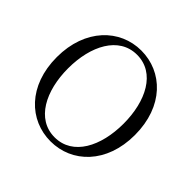

<svg xmlns="http://www.w3.org/2000/svg" viewBox="-185 -933 1137 1137"><g transform="rotate(45 383.5 -364.5)"><path d="M383 16.1C560.9 16.1 710.1 -125.8 710.1 -363.7C710.1 -604.6 560.7 -744.9 383 -744.9C206.1 -744.9 56.4 -601.2 56.4 -363.7C56.4 -123.3 206.1 16.1 383 16.1ZM383 -18C231 -18 150.7 -175.1 150.7 -363.7C150.7 -551.9 231 -709.3 383 -709.3C535.8 -709.3 615.1 -551.9 615.1 -363.7C615.1 -175.1 535.8 -18 383 -18Z"/></g></svg>

Font: Source Han Serif CN VF
Style: Regular
Weight: 250
Designer: Ryoko NISHIZUKA 西塚涼子 (kana & ideographs); Frank Grießhammer (Latin, Greek & Cyrillic); Wenlong ZHANG 张文龙 (bopomofo); San
Foundry: Adobe
Version: Version 2.002;hotconv 1.1.0;makeotfexe 2.6.0